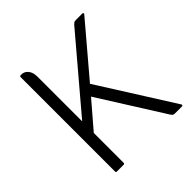

<svg xmlns="http://www.w3.org/2000/svg" viewBox="-156 -670 784 784"><g transform="rotate(-45 236.5 -278.0)"><path d="M123 -178V-6Q123 0 118 0H78Q73 0 73 -6V-549Q73 -556 78 -556H83Q100 -556 111.5 -542Q123 -528 123 -503V-245L379 -547Q384 -552 387 -554Q390 -556 397 -556H435Q439 -556 439.5 -553Q440 -550 438 -548L254 -331L458 -8Q462 0 453 0H414Q407 0 404 -2Q401 -4 397 -10L220 -291Z"/></g></svg>

Font: Zain Light
Style: Regular
Weight: 300
Designer: Zain,Boutros
Foundry: Mobile Telecommunications Company (Zain), 2024
Version: Version 1.51; ttfautohint (v1.8.4)